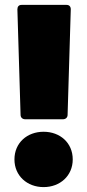

<svg xmlns="http://www.w3.org/2000/svg" viewBox="-20 -754 356 784"><path d="M237 -267C248 -267 256 -274 256 -285L269 -716C269 -727 263 -734 252 -734H68C57 -734 51 -727 51 -716L64 -285C64 -274 72 -267 83 -267ZM158 10C225 10 277 -36 277 -103C277 -171 225 -216 158 -216C91 -216 39 -171 39 -103C39 -36 91 10 158 10Z"/></svg>

Font: LINE Seed Sans TH Heavy
Style: Regular
Weight: 900
Designer: Dalton Maag Ltd | Thai characters by Cadson Demak Co.,Ltd.
Foundry: Dalton Maag Ltd
Version: Version 1.003